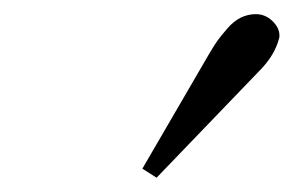

<svg xmlns="http://www.w3.org/2000/svg" viewBox="-20 -788 413 270"><path d="M339.8 -768.1Q353 -768.1 363 -758.5Q373 -749 373 -737.8Q373 -734.9 372.1 -732.9Q366.7 -712.4 349.1 -692.9L200.2 -538.1L180.2 -550.8L273.9 -711.9Q281.7 -725.1 286.1 -731.2Q290.5 -737.3 299.6 -747.8Q308.6 -758.3 318.6 -763.2Q328.6 -768.1 339.8 -768.1Z"/></svg>

Font: Linux Libertine G
Style: Italic
Weight: 400
Italic angle: -12°
Designer: Philipp H. Poll
Foundry: Philipp H. Poll
Version: Version 5.1.3